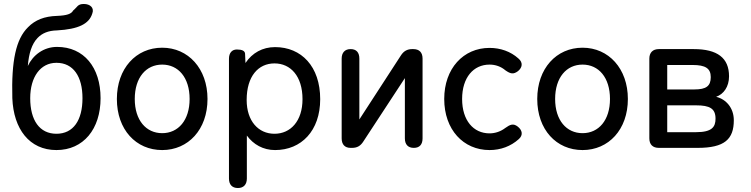

<svg xmlns="http://www.w3.org/2000/svg" viewBox="-20 -744 3780 966"><path d="M264 11C400 11 486 -95 486 -250C486 -405 402 -508 267 -508C199 -508 145 -466 120 -412C125 -475 140 -523 169 -553C192 -577 223 -590 266 -591C375 -597 428 -624 444 -675C456 -705 433 -724 402 -724C370 -724 370 -709 348 -691C339 -674 317 -666 266 -664C204 -662 157 -644 121 -607C60 -547 37 -438 42 -250C48 -95 128 11 264 11ZM132 -250C132 -356 183 -428 264 -428C349 -428 395 -359 395 -250C395 -139 349 -71 264 -71C179 -71 132 -139 132 -250Z M796 11C927 11 1024 -92 1024 -246C1024 -399 927 -504 796 -504C664 -504 568 -399 568 -246C568 -92 664 11 796 11ZM658 -246C658 -354 715 -419 796 -419C877 -419 934 -354 934 -246C934 -139 877 -74 796 -74C715 -74 658 -139 658 -246Z M1177 202C1206 202 1222 184 1222 154V-62C1255 -17 1304 11 1364 11C1496 11 1591 -86 1591 -245C1591 -410 1496 -507 1364 -507C1301 -507 1249 -478 1215 -427L1213 -474C1212 -488 1198 -495 1172 -495C1147 -495 1132 -478 1132 -448V154C1132 185 1148 202 1177 202ZM1221 -241C1221 -361 1280 -425 1361 -425C1442 -425 1502 -361 1502 -245C1502 -135 1442 -71 1361 -71C1280 -71 1221 -135 1221 -241Z M1744 0H1751C1777 0 1794 -10 1808 -32L2017 -351V-48C2017 -17 2033 0 2062 0C2091 0 2106 -17 2106 -48V-449C2106 -480 2090 -497 2059 -497H2054C2029 -497 2011 -487 1997 -465L1788 -143V-449C1788 -480 1773 -497 1744 -497C1715 -497 1699 -479 1699 -449V-48C1699 -17 1715 0 1744 0Z M2443 11C2499 11 2550 -8 2590 -44C2613 -64 2608 -89 2585 -107C2562 -125 2546 -117 2522 -100C2500 -83 2472 -73 2443 -73C2362 -73 2305 -138 2305 -246C2305 -354 2362 -419 2443 -419C2473 -419 2501 -409 2523 -390C2549 -372 2563 -369 2586 -386C2608 -404 2613 -429 2588 -450C2549 -485 2498 -503 2443 -503C2311 -503 2215 -399 2215 -246C2215 -92 2311 11 2443 11Z M2911 11C3042 11 3139 -92 3139 -246C3139 -399 3042 -504 2911 -504C2779 -504 2683 -399 2683 -246C2683 -92 2779 11 2911 11ZM2773 -246C2773 -354 2830 -419 2911 -419C2992 -419 3049 -354 3049 -246C3049 -139 2992 -74 2911 -74C2830 -74 2773 -139 2773 -246Z M3295 0H3490C3626 0 3672 -44 3672 -139C3672 -201 3633 -245 3583 -257C3621 -270 3648 -308 3648 -360C3648 -453 3589 -497 3470 -497H3295C3264 -497 3247 -479 3247 -449V-48C3247 -17 3264 0 3295 0ZM3337 -79V-214H3482C3551 -214 3580 -198 3580 -147C3580 -106 3563 -79 3482 -79ZM3337 -294V-417H3465C3529 -417 3556 -400 3556 -356C3556 -311 3533 -294 3474 -294Z"/></svg>

Font: 寒蝉半圆体
Style: Regular
Weight: 400
Designer: Yoshimichi Ohira & Warren
Foundry: ChillType
Version: Version 1.800;Glyphs 3.1.1 (3135)